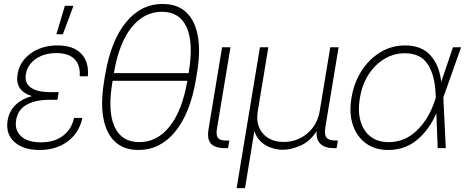

<svg xmlns="http://www.w3.org/2000/svg" viewBox="-20 -757 2376 981"><path d="M182.1 9.3Q98.1 9.3 53 -32.2Q7.8 -73.7 19 -142.1Q27.3 -190.4 59.6 -221.2Q91.8 -252 143.1 -266.1Q55.2 -293 69.8 -378.4Q80.6 -443.4 137 -484.1Q193.4 -524.9 274.4 -524.9Q355.5 -524.9 395.5 -482.2Q435.5 -439.5 428.7 -367.2H387.2Q391.6 -422.9 361.3 -454.3Q331.1 -485.8 268.1 -485.8Q205.6 -485.8 162.8 -456.1Q120.1 -426.3 112.3 -378.4Q104.5 -334 136.7 -310.1Q168.9 -286.1 239.3 -286.1H279.8L278.3 -277.3L273.4 -247.1H230.5Q163.1 -247.1 117.2 -222.4Q71.3 -197.8 62.5 -144Q53.7 -92.3 87.6 -61Q121.6 -29.8 189 -29.8Q257.8 -29.8 301.8 -63.2Q345.7 -96.7 358.4 -154.3H400.9Q384.8 -78.1 325.7 -34.4Q266.6 9.3 182.1 9.3ZM268.1 -582 311.5 -727.5H355.5L301.3 -582Z M687.5 9.3Q576.7 9.3 530.3 -84.2Q483.9 -177.7 512.7 -348.1L518.1 -379.4Q547.4 -549.8 623.8 -643.3Q700.2 -736.8 811 -736.8Q921.9 -736.8 968.5 -643.3Q1015.1 -549.8 985.8 -379.4L980.5 -348.1Q951.7 -177.7 875 -84.2Q798.3 9.3 687.5 9.3ZM691.9 -30.8Q782.7 -30.8 846.7 -110.8Q910.6 -190.9 937 -342.8V-344.2H555.2V-342.8Q528.8 -190.9 564.7 -110.8Q600.6 -30.8 691.9 -30.8ZM561.5 -383.3H943.4L943.8 -384.8Q969.7 -536.6 934.1 -616.7Q898.4 -696.8 807.1 -696.8Q715.8 -696.8 651.9 -616.7Q587.9 -536.6 562 -384.8Z M1130.9 0Q1078.1 0 1057.6 -23.2Q1037.1 -46.4 1045.4 -96.2L1114.7 -515.6H1157.7L1088.4 -99.1Q1083 -65.4 1094 -52Q1105 -38.6 1138.7 -38.6H1151.9L1145 0Z M1189 204.1 1308.1 -515.6H1351.1L1297.4 -190.9Q1285.2 -118.2 1323.2 -75Q1361.3 -31.7 1429.7 -31.7Q1498 -31.7 1549.8 -75Q1601.6 -118.2 1613.8 -190.9L1667.5 -515.6H1710L1642.1 -105Q1636.2 -68.8 1648.4 -54Q1660.6 -39.1 1693.8 -39.1H1706.5L1699.7 0H1687.5Q1591.8 0 1597.7 -87.4Q1564.9 -34.7 1515.6 -13.2Q1466.3 8.3 1425.3 8.3Q1397.9 8.3 1368.4 -1Q1338.9 -10.3 1314.9 -31.2Q1291 -52.2 1279.8 -87.4L1231.9 204.1Z M1963.9 9.3Q1895.5 9.3 1848.9 -25.1Q1802.2 -59.6 1782.5 -119.9Q1762.7 -180.2 1775.9 -257.3Q1788.6 -335 1827.6 -395.3Q1866.7 -455.6 1923.8 -490.2Q1981 -524.9 2049.3 -524.9Q2134.3 -524.9 2179.7 -473.9Q2225.1 -422.9 2234.4 -338.9L2294.4 -515.6H2335.9L2245.1 -259.3L2257.8 0H2216.3L2209.5 -178.7Q2175.3 -97.2 2112.8 -43.9Q2050.3 9.3 1963.9 9.3ZM2206.5 -256.8 2205.6 -278.3Q2201.7 -373.5 2165.3 -429.2Q2128.9 -484.9 2048.3 -484.9Q1992.2 -484.9 1944.1 -456.1Q1896 -427.2 1863 -376Q1830.1 -324.7 1818.8 -257.3Q1807.6 -190.4 1821.8 -139.4Q1835.9 -88.4 1872.6 -59.6Q1909.2 -30.8 1965.3 -30.8Q2046.9 -30.8 2107.4 -87.9Q2168 -145 2198.7 -234.4Z"/></svg>

Font: Inter Display ExtraLight
Style: Italic
Weight: 200
Italic angle: -9.39999°
Designer: Rasmus Andersson
Foundry: rsms
Version: Version 4.000;git-a52131595